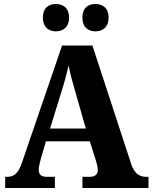

<svg xmlns="http://www.w3.org/2000/svg" viewBox="-20 -942 764 962"><path d="M459 -785C491 -785 524 -803 524 -854C524 -905 491 -922 459 -922C424 -922 393 -905 393 -854C393 -803 424 -785 459 -785ZM260 -785C293 -785 326 -803 326 -854C326 -905 293 -922 260 -922C227 -922 195 -905 195 -854C195 -803 227 -785 260 -785ZM6 0H255V-56H214C185 -56 174 -69 174 -92C174 -110 183 -139 187 -155L210 -234H430L460 -139C463 -128 470 -107 470 -90C470 -64 451 -56 428 -56H393V0H724V-56H713C678 -56 654 -73 638 -118L443 -714H291L90 -127C70 -68 47 -56 14 -56H6ZM231 -298 290 -490C303 -530 314 -571 324 -614C332 -570 344 -528 356 -487L410 -298Z"/></svg>

Font: Noto Serif Georgian SemiCondensed ExtraBold
Style: Regular
Weight: 800
Width: 4
Designer: Monotype Design Team, Akaki Razmadze
Foundry: Google LLC
Version: Version 2.003